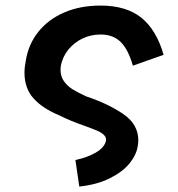

<svg xmlns="http://www.w3.org/2000/svg" viewBox="-20 -574 640 690"><path d="M341.5 -450Q306.5 -450 276.2 -435.5Q246 -421 225.5 -395.5Q205 -370 198.5 -337.5Q197.5 -327.5 197.5 -323.5Q197.5 -299 210.2 -281.5Q223 -264 241.2 -252.8Q259.5 -241.5 290 -227.5Q366 -202.5 421.5 -165.2Q477 -128 477 -70Q477 -58.5 475 -49Q470.5 -18 445.8 12.8Q421 43.5 375 66.5Q329 89.5 265 96.5L251 1Q294 -8 324.8 -26Q355.5 -44 361 -68.5Q362.5 -80 354 -88.5Q345.5 -97 331 -103.5Q316.5 -110 287.5 -120.5Q232.5 -139.5 193 -159.5Q132.5 -184.5 100.2 -220.8Q68 -257 68 -312.5Q68 -332.5 72.5 -355Q82 -415.5 118.5 -460.5Q155 -505.5 212.2 -529.8Q269.5 -554 341 -554Q433.5 -554 487.8 -510.5Q542 -467 568 -377L457.5 -338Q441 -396 413.8 -423Q386.5 -450 341.5 -450Z"/></svg>

Font: JuliaMono Black
Style: Italic
Weight: 900
Italic angle: -9°
Monospace: yes
Designer: cormullion
Foundry: corm
Version: Version 0.057; ttfautohint (v1.8.4)